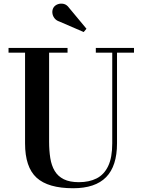

<svg xmlns="http://www.w3.org/2000/svg" viewBox="-20 -1011 782 1046"><path d="M710 -750V-724H617.5V-230Q617.5 -106.5 558.2 -46Q499 14.5 378.5 14.5Q242 14.5 179.2 -43Q116.5 -100.5 116.5 -230V-724H26.5V-750H348V-724H247.5V-240Q247.5 -190.5 254 -149.8Q260.5 -109 278 -79.8Q295.5 -50.5 327.5 -34.5Q359.5 -18.5 410 -18.5Q465.5 -18.5 506.2 -39Q547 -59.5 569.2 -106Q591.5 -152.5 591.5 -230V-724H502V-750ZM436 -836.5 304 -893.5Q286.5 -899 276.5 -912.2Q266.5 -925.5 265.2 -941.5Q264 -957.5 272 -970.5Q279.5 -982 294.5 -987.8Q309.5 -993.5 326.8 -989.8Q344 -986 357 -967.5L451 -854.5Z"/></svg>

Font: Bodoni Moda SC 9pt SemiBold
Style: Regular
Weight: 600
Designer: Owen Earl
Foundry: indestructible type
Version: Version 2.005